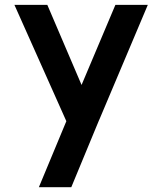

<svg xmlns="http://www.w3.org/2000/svg" viewBox="-20 -540 672 796"><path d="M141.2 236 279.2 -95.6 393.2 -48 275.6 236ZM257.2 -43.6 458.4 -519.8H592.8L391.6 -43.6ZM259.6 -27.4 39.8 -519.8H176.2L371.6 -62.8Z"/></svg>

Font: SUIT Variable
Style: Regular
Weight: 400
Designer: Sunn Youn; Korean Glyphs from Source Han Sans (Sandoll Communications; Soo-young Jang, Joo-yeon Kang)
Foundry: Sunn
Version: Version 1.150;FEAKit 1.0